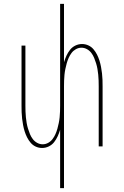

<svg xmlns="http://www.w3.org/2000/svg" viewBox="-20 -755 640 990"><path d="M290 215V-86Q285 -69 277.5 -52.5Q270 -36 259 -22Q248 -8 231.5 0Q215 8 197 8Q180 8 164.5 1Q149 -6 138 -19Q127 -32 119.5 -47Q112 -62 107 -78Q102 -94 99 -110.5Q96 -127 94 -143.5Q92 -160 91.5 -176.5Q91 -193 91 -210V-520H111V-210Q111 -195 111.5 -180Q112 -165 113.5 -150Q115 -135 117.5 -120.5Q120 -106 124.5 -91.5Q129 -77 134.5 -63.5Q140 -50 149 -38Q158 -26 171.5 -18.5Q185 -11 200 -11Q215 -11 228.5 -18.5Q242 -26 251 -38Q260 -50 266 -63.5Q272 -77 276 -91.5Q280 -106 283 -120.5Q286 -135 287.5 -150Q289 -165 289.5 -180Q290 -195 290 -210V-735H310V-434Q315 -451 322.5 -467.5Q330 -484 341 -498Q352 -512 368.5 -520Q385 -528 403 -528Q420 -528 435.5 -521Q451 -514 462 -501Q473 -488 480.5 -473Q488 -458 493 -442Q498 -426 501 -409.5Q504 -393 506 -376.5Q508 -360 508.5 -343.5Q509 -327 509 -310V0H489V-310Q489 -325 488.5 -340Q488 -355 486.5 -370Q485 -385 482.5 -399.5Q480 -414 475.5 -428.5Q471 -443 465.5 -456.5Q460 -470 451 -482Q442 -494 428.5 -501.5Q415 -509 400 -509Q385 -509 371.5 -501.5Q358 -494 349 -482Q340 -470 334 -456.5Q328 -443 324 -428.5Q320 -414 317 -399.5Q314 -385 312.5 -370Q311 -355 310.5 -340Q310 -325 310 -310V215Z"/></svg>

Font: Iosevka Thin Extended
Style: Regular
Weight: 100
Width: 7
Monospace: yes
Designer: Belleve Invis
Foundry: Belleve Invis
Version: Version 32.5.0; ttfautohint (v1.8.4)